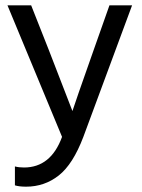

<svg xmlns="http://www.w3.org/2000/svg" viewBox="-20 -527 533 721"><path d="M213 -13 8 -507H97L163 -340L252 -110Q260 -136 332 -340L391 -507H476L293 -13Q254 90 200.5 132Q147 174 78 174Q52 174 36 169V98Q51 102 70 102Q171 102 213 -13Z"/></svg>

Font: Hind
Style: Regular
Weight: 400
Designer: Manushi Parikh, Satya Rajpurohit
Foundry: Indian Type Foundry
Version: Version 2.000;PS 1.0;hotconv 1.0.79;makeotf.lib2.5.61930